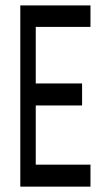

<svg xmlns="http://www.w3.org/2000/svg" viewBox="-20 -696 378 716"><path d="M113.3 -82H317.4V0H55.7V-675.8H317.4V-595.7H113.3V-384.8H286.1V-302.7H113.3Z"/></svg>

Font: Vancouver Drive
Style: Regular
Weight: 400
Designer: Valery Zaveryaev
Foundry: Cyreal (www.cyreal.org)
Version: Version 1.06